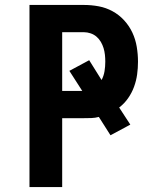

<svg xmlns="http://www.w3.org/2000/svg" viewBox="-20 -755 640 775"><path d="M99 0V-735H319Q349 -735 378.5 -729.5Q408 -724 434.5 -709.5Q461 -695 481.5 -672.5Q502 -650 514.5 -623Q527 -596 532 -566Q537 -536 537 -506Q537 -480 533.5 -454.5Q530 -429 521 -404.5Q512 -380 497 -358.5Q482 -337 461 -321L506 -252L426 -209L379 -283Q364 -279 349 -278.5Q334 -278 319 -278H231V0ZM312 -388 260 -469 340 -512 390 -432Q399 -449 402 -468Q405 -487 405 -506Q405 -520 403.5 -534Q402 -548 398 -561Q394 -574 387 -586Q380 -598 369.5 -607Q359 -616 345.5 -620.5Q332 -625 319 -625H231V-388Z"/></svg>

Font: Iosevka Custom XBdEx
Style: Regular
Weight: 800
Width: 7
Monospace: yes
Designer: Belleve Invis
Foundry: Belleve Invis
Version: Version 11.2.4; ttfautohint (v1.8.4)